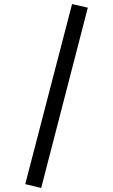

<svg xmlns="http://www.w3.org/2000/svg" viewBox="-20 -827 560 951"><path d="M184 104 105 85 337 -807 415 -789Z"/></svg>

Font: Trujillo
Style: Regular
Weight: 400
Designer: Fira Sans original fonts by bBox Type GmbH, Carrois Corporate GbR, & Edenspiekermann AG / Changes by Cristiano Sobral
Foundry: Fira Sans original fonts by bBox Type GmbH, Carrois Corporate GbR, & Edenspiekermann AG / Changes by Cristiano Sobral
Version: Version 4.301;October 17, 2021;FontCreator 14.0.0.2814 64-bi